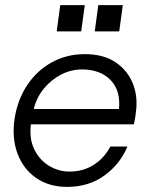

<svg xmlns="http://www.w3.org/2000/svg" viewBox="-20 -720 597 752"><path d="M243 12Q172 12 121.5 -23Q71 -58 48.5 -118.5Q26 -179 37 -255Q49 -331 87.5 -388Q126 -445 184 -476.5Q242 -508 312 -508Q386 -508 433.5 -475.5Q481 -443 501 -391Q521 -339 512 -279Q511 -267 509 -256.5Q507 -246 504 -233H101Q94 -175 115 -133.5Q136 -92 173 -70Q210 -48 252 -48Q305 -48 346.5 -74Q388 -100 412 -146H479Q451 -78 389.5 -33Q328 12 243 12ZM301 -448Q259 -448 220.5 -428.5Q182 -409 153 -374.5Q124 -340 112 -293H446Q453 -366 412.5 -407Q372 -448 301 -448ZM202 -597 216 -700H312L298 -597ZM351 -597 365 -700H461L447 -597Z"/></svg>

Font: Host Grotesk Light
Style: Italic
Weight: 300
Italic angle: -8°
Designer: Doğukan Karapınar based on Poppins by Indian Type Foundry, Jonny Pinhorn
Foundry: Element Type
Version: Version 1.001; ttfautohint (v1.8.4.7-5d5b)